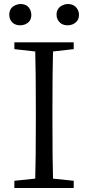

<svg xmlns="http://www.w3.org/2000/svg" viewBox="-20 -940 440 960"><path d="M136.7 -866.2Q136.7 -830.1 103.5 -817.4Q92.8 -813.5 82 -813.5Q43.9 -813.5 30.3 -844.7Q26.4 -855.5 26.4 -866.2Q26.4 -902.3 59.6 -915Q70.3 -919.9 82 -919.9Q118.2 -919.9 131.8 -889.6Q136.7 -877.9 136.7 -866.2ZM348.6 -728.5V-694.3L245.1 -682.6Q242.2 -586.9 242.2 -391.6V-336.9Q242.2 -142.6 245.1 -46.9L348.6 -36.1V0H51.8V-36.1L156.2 -46.9Q159.2 -142.6 159.2 -336.9V-391.6Q159.2 -586.9 156.2 -682.6L51.8 -694.3V-728.5ZM318.4 -919.9Q355.5 -919.9 370.1 -888.7Q375 -877.9 375 -866.2Q375 -831.1 340.8 -817.4Q330.1 -813.5 318.4 -813.5Q282.2 -813.5 267.6 -843.8Q262.7 -854.5 262.7 -866.2Q262.7 -901.4 295.9 -915Q306.6 -919.9 318.4 -919.9Z"/></svg>

Font: GenYoMin JP Regular
Style: Regular
Weight: 400
Version: Version 1.001;PS 1;hotconv 16.6.51;makeotf.lib2.5.65220 DEVE